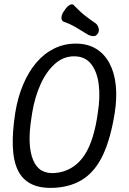

<svg xmlns="http://www.w3.org/2000/svg" viewBox="-20 -880 610 907"><path d="M522 -347Q503 -227 467.5 -150.5Q432 -74 376 -36Q320 2 240 7Q173 11 129.5 -10Q86 -31 64.5 -75.5Q43 -120 40.5 -188.5Q38 -257 52 -347Q64 -421 89.5 -481Q115 -541 151.5 -584Q188 -627 235.5 -650.5Q283 -674 338 -674Q394 -674 434 -649.5Q474 -625 497.5 -580.5Q521 -536 527 -476.5Q533 -417 522 -347ZM128 -320Q108 -193 136.5 -124Q165 -55 243 -63Q320 -71 368.5 -132.5Q417 -194 438 -320L442 -347Q454 -420 446.5 -480.5Q439 -541 410.5 -577.5Q382 -614 330 -614Q279 -614 238.5 -577.5Q198 -541 171 -480.5Q144 -420 132 -347ZM430 -771Q441 -764 445.5 -748.5Q450 -733 442 -721L440 -719Q433 -708 418 -709.5Q403 -711 391 -719Q364 -736 337.5 -751.5Q311 -767 282 -777Q274 -780 271.5 -788.5Q269 -797 272 -807.5Q275 -818 281 -826L287 -834Q295 -848 308.5 -856Q322 -864 329 -855Q361 -822 382.5 -805.5Q404 -789 430 -771Z"/></svg>

Font: Winky Sans Light
Style: Italic
Weight: 300
Italic angle: -8.97852°
Designer: Simon Atzbach
Foundry: typofactur
Version: Version 1.205